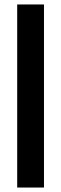

<svg xmlns="http://www.w3.org/2000/svg" viewBox="-20 -740 274 860"><path d="M57 100V-720H177V100Z"/></svg>

Font: Host Grotesk SemiBold
Style: Regular
Weight: 600
Designer: Doukan Karapınar
Foundry: Element Type
Version: Version 1.003